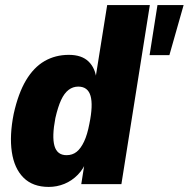

<svg xmlns="http://www.w3.org/2000/svg" viewBox="-20 -725 743 756"><path d="M172 11Q109 11 72.5 -25.5Q36 -62 26.5 -127Q17 -192 34 -277Q52 -358 82.5 -409Q113 -460 155.5 -484.5Q198 -509 251 -509Q302 -509 329 -482.5Q356 -456 360 -411H355L402 -705H570L458 0H300L315 -95H322Q310 -61 286.5 -37Q263 -13 233.5 -1Q204 11 172 11ZM242 -114Q265 -114 281.5 -127Q298 -140 311 -167.5Q324 -195 332 -238Q347 -311 336.5 -347.5Q326 -384 288 -384Q267 -384 250 -371Q233 -358 220.5 -331Q208 -304 198 -260Q184 -187 194.5 -150.5Q205 -114 242 -114ZM569 -508 600 -705H703L647 -508Z"/></svg>

Font: Nunito Sans 10pt Condensed Black
Style: Italic
Weight: 900
Width: 3
Italic angle: -9°
Designer: Vernon Adams
Foundry: Vernon Adams
Version: Version 3.101;gftools[0.9.27]